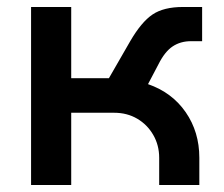

<svg xmlns="http://www.w3.org/2000/svg" viewBox="-20 -530 642 550"><path d="M69 0V-510H184V-306H292L353 -412Q385 -467 417 -488.5Q449 -510 504 -510H559V-412H527Q497 -412 474.5 -397Q452 -382 434 -346L404 -289Q473 -265 512 -208.5Q551 -152 551 -78V0H436V-78Q436 -114 419 -143.5Q402 -173 373 -190Q344 -207 307 -207H184V0Z"/></svg>

Font: MuseoModerno Medium
Style: Regular
Weight: 500
Designer: Pablo Cosgaya, Héctor Gatti, Marcela Romero, and the Authors of The MuseoModerno Project.
Foundry: Omnibus-Type Team
Version: Version 1.001